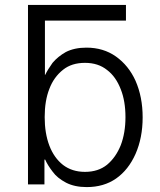

<svg xmlns="http://www.w3.org/2000/svg" viewBox="-20 -749 653 782"><path d="M163 -665V-444H164Q174 -465 194 -493Q216 -519 248 -537Q283 -555 332 -555Q401 -555 452 -519Q504 -482 532 -420Q561 -354 561 -271Q561 -188 532 -122Q503 -57 453 -22Q403 13 333 13Q284 13 249 -5Q213 -24 195 -49Q174 -76 164 -99H161V2H94V-729H493V-665ZM181 -156Q200 -106 237 -77Q274 -49 326 -49Q380 -49 416 -78Q452 -108 472 -158Q491 -208 491 -272Q491 -337 472 -385Q452 -437 416 -464Q380 -493 326 -493Q272 -493 237 -465Q199 -435 181 -387Q162 -339 162 -272Q162 -206 181 -156Z"/></svg>

Font: Sinter Normal
Style: Regular
Weight: 350
Foundry: Adobe & rsms
Version: Version 1.000